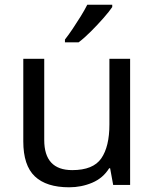

<svg xmlns="http://www.w3.org/2000/svg" viewBox="-20 -786 658 816"><path d="M533 -536V0H461L448 -71H444Q418 -29 372 -9.5Q326 10 274 10Q177 10 128 -36.5Q79 -83 79 -185V-536H168V-191Q168 -63 287 -63Q376 -63 410.5 -113Q445 -163 445 -257V-536ZM457 -756Q445 -738 420 -709.5Q395 -681 366.5 -652.5Q338 -624 314 -606H256V-618Q271 -637 288.5 -663Q306 -689 323 -716.5Q340 -744 351 -766H457Z"/></svg>

Font: Noto Sans Syriac Eastern
Style: Regular
Weight: 400
Designer: Patrick Giasson and the Monotype Design Team
Foundry: Monotype Imaging Inc.
Version: Version 3.001; ttfautohint (v1.8.4.7-5d5b)